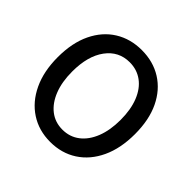

<svg xmlns="http://www.w3.org/2000/svg" viewBox="-188 -933 1130 1130"><g transform="rotate(45 377.0 -368.0)"><path d="M377 14Q283 14 210.5 -33Q138 -80 97 -166.5Q56 -253 56 -371Q56 -490 97 -575Q138 -660 210.5 -705Q283 -750 377 -750Q472 -750 544.5 -704.5Q617 -659 657.5 -574.5Q698 -490 698 -371Q698 -253 657.5 -166.5Q617 -80 544.5 -33Q472 14 377 14ZM377 -88Q438 -88 483.5 -123Q529 -158 554 -221.5Q579 -285 579 -371Q579 -457 554 -519.5Q529 -582 483.5 -615.5Q438 -649 377 -649Q286 -649 231 -574.5Q176 -500 176 -371Q176 -285 201 -221.5Q226 -158 271 -123Q316 -88 377 -88Z"/></g></svg>

Font: Source Han Sans Medium
Style: Regular
Weight: 500
Designer: Ryoko NISHIZUKA Ë•øÂ°öÊ∂ºÂ≠ê (kana, bopomofo & ideographs); Paul D. Hunt (Latin, Greek & Cyrillic); Sandoll Communicatio
Foundry: Adobe
Version: Version 2.004;hotconv 1.0.118;makeotfexe 2.5.65603